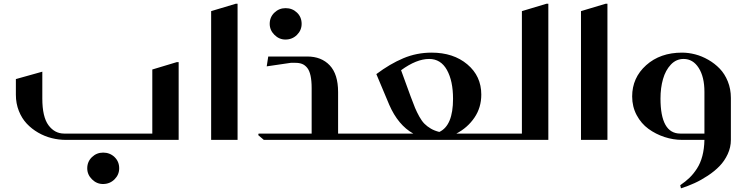

<svg xmlns="http://www.w3.org/2000/svg" viewBox="-20 -757 4042 1039"><path d="M209 -369.1V-224.1Q209 -124.5 242.4 -79.3Q275.9 -34.2 327.1 -34.2H804.2V-380.9L937 -420.9H946.8V0H336.9Q298.3 0 260 -9.5Q221.7 -19 186.5 -39.3Q151.4 -59.6 124.8 -87.9Q98.1 -116.2 82 -156.7Q65.9 -197.3 65.9 -244.1V-329.1ZM452.1 153.8Q452.1 117.7 477.5 93.3Q502.9 68.8 538.1 68.8Q574.7 68.8 599.9 93Q625 117.2 625 153.8Q625 188.5 599.6 213.6Q574.2 238.8 537.1 238.8Q503.4 238.8 477.8 213.4Q452.1 188 452.1 153.8Z M1265.6 -736.8V0H1122.6V-696.8L1255.9 -736.8Z M1439.5 -627.9Q1439.5 -664.1 1464.8 -688.5Q1490.2 -712.9 1525.4 -712.9Q1562 -712.9 1587.2 -688.7Q1612.3 -664.6 1612.3 -627.9Q1612.3 -593.3 1586.9 -568.1Q1561.5 -543 1524.4 -543Q1490.7 -543 1465.1 -568.4Q1439.5 -593.8 1439.5 -627.9ZM1897.5 0H1407.7L1377.4 -25.9L1379.4 -34.2H1666.5V-279.8Q1666.5 -320.3 1660.4 -347.9Q1654.3 -375.5 1642.3 -390.1Q1630.4 -404.8 1615.2 -410.9Q1600.1 -417 1578.6 -417H1553.7L1423.3 -397.9L1431.6 -451.2H1642.6Q1719.2 -451.2 1764.4 -403.3Q1809.6 -355.5 1809.6 -258.8V-34.2H1897.5Q1901.9 -34.2 1904.8 -31.2Q1907.7 -28.3 1907.7 -23.9V-9.8Q1907.7 0 1897.5 0Z M2628.4 0H1896.5Q1886.7 0 1886.7 -9.8V-23.9Q1886.7 -34.2 1896.5 -34.2H2216.3Q2134.3 -80.1 2086.4 -189.9L2016.6 -356Q2089.8 -411.1 2162.4 -441.7Q2234.9 -472.2 2315.4 -472.2Q2433.6 -472.2 2509 -408.7Q2584.5 -345.2 2584.5 -245.1Q2584.5 -174.8 2547.4 -120.4Q2510.3 -65.9 2449.7 -34.2H2628.4Q2632.8 -34.2 2635.7 -31.2Q2638.7 -28.3 2638.7 -23.9V-9.8Q2638.7 0 2628.4 0ZM2150.4 -377 2202.6 -233.9Q2216.3 -196.3 2226.1 -173.1Q2235.8 -149.9 2249.3 -125.7Q2262.7 -101.6 2277.1 -87.2Q2291.5 -72.8 2311.5 -61Q2331.5 -49.3 2357.4 -43Q2431.6 -77.6 2431.6 -222.2Q2431.6 -319.3 2398.4 -378.7Q2365.2 -438 2302.2 -438Q2233.9 -438 2150.4 -377Z M2947.3 -736.8V0H2628.4Q2618.7 0 2618.7 -9.8V-23.9Q2618.7 -34.2 2628.4 -34.2H2804.2V-696.8L2937.5 -736.8Z M3267.1 -736.8V0H3124V-696.8L3257.3 -736.8Z M3671.9 0Q3623 0 3575.7 -15.6Q3528.3 -31.2 3489 -59.8Q3449.7 -88.4 3425.3 -134Q3400.9 -179.7 3400.9 -234.9Q3400.9 -336.4 3476.8 -404.3Q3552.7 -472.2 3670.9 -472.2Q3705.6 -472.2 3741.7 -462.9Q3777.8 -453.6 3812.7 -433.6Q3847.7 -413.6 3874.8 -385.5Q3901.9 -357.4 3918.5 -316.4Q3935.1 -275.4 3935.1 -227.1V0Q3935.1 40 3918 76.9Q3900.9 113.8 3874 141.6Q3847.2 169.4 3810.5 193.6Q3773.9 217.8 3738.5 233.9Q3703.1 250 3665 262.2L3661.1 245.1Q3689.9 225.6 3711.4 204.8Q3732.9 184.1 3751.7 155Q3770.5 126 3780.8 86.9Q3791 47.9 3792 0ZM3661.1 -34.2H3792V-259.8Q3792 -340.8 3761 -389.4Q3730 -438 3679.2 -438Q3639.2 -438 3610.4 -407.5Q3581.5 -377 3567.9 -329.3Q3554.2 -281.7 3554.2 -224.1Q3554.2 -34.2 3661.1 -34.2Z"/></svg>

Font: Laureen pro
Style: Bold
Weight: 700
Designer: Ahmed zaza
Foundry: zazatype
Version: Version 1.000